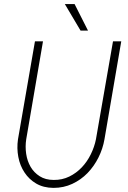

<svg xmlns="http://www.w3.org/2000/svg" viewBox="-20 -914 627 944"><path d="M576.2 -710.9H535.6L451.7 -229Q444.3 -191.9 426.5 -155.5Q408.7 -119.1 382.3 -91.3Q355.5 -63 320.6 -45.9Q285.6 -28.8 244.1 -29.3Q203.6 -29.3 175.3 -47.4Q147 -65.4 130.4 -93.8Q113.8 -122.6 108.6 -158.2Q103.5 -193.8 108.9 -229L191.4 -710.9H151.9L68.4 -229Q62 -185.1 70.1 -142.3Q78.1 -99.6 100.6 -65.9Q122.6 -32.2 158 -11.5Q193.4 9.3 242.7 9.8Q293 9.8 335.4 -10Q377.9 -29.8 410.2 -63Q442.4 -96.2 464.1 -139.6Q485.8 -183.1 493.7 -229.5ZM412.6 -763.7 346.7 -894H298.8L376 -763.7Z"/></svg>

Font: Roboto Mono ExtraLight
Style: Italic
Weight: 250
Italic angle: -10°
Monospace: yes
Designer: Google
Version: Version 3.000